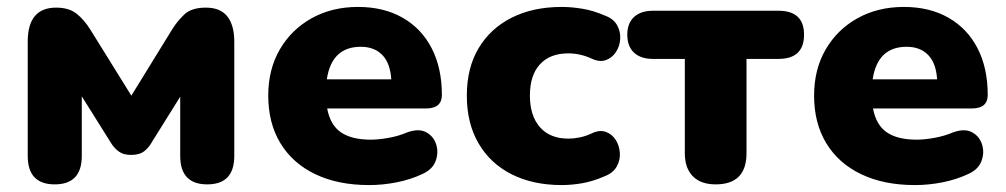

<svg xmlns="http://www.w3.org/2000/svg" viewBox="-20 -523 2904 554"><path d="M138 9Q60 9 60 -73V-403Q60 -501 142 -501Q179 -501 201 -483.5Q223 -466 241 -437L359 -247L476 -437Q490 -460 511 -480.5Q532 -501 574 -501Q616 -501 636 -475.5Q656 -450 656 -403V-73Q656 9 578 9Q500 9 500 -73V-244L417 -111Q410 -98 396.5 -87Q383 -76 358 -76Q336 -76 322.5 -86Q309 -96 300 -111L216 -245V-73Q216 9 138 9Z M1045 11Q955 11 889.5 -20.5Q824 -52 789 -110Q754 -168 754 -247Q754 -323 787.5 -380.5Q821 -438 879.5 -470.5Q938 -503 1013 -503Q1087 -503 1141.5 -472Q1196 -441 1225.5 -384Q1255 -327 1255 -249Q1255 -210 1209 -210H924Q933 -162 964 -141Q995 -120 1050 -120Q1071 -120 1100 -125Q1129 -130 1155 -141Q1188 -153 1209.5 -141.5Q1231 -130 1238.5 -106.5Q1246 -83 1237 -58.5Q1228 -34 1199 -21Q1165 -5 1125 3Q1085 11 1045 11ZM923 -294H1109Q1106 -341 1083 -364.5Q1060 -388 1021 -388Q937 -388 923 -294Z M1601 11Q1518 11 1456.5 -20Q1395 -51 1361 -109Q1327 -167 1327 -247Q1327 -327 1361 -384Q1395 -441 1456.5 -472Q1518 -503 1601 -503Q1630 -503 1662 -497.5Q1694 -492 1728 -477Q1751 -468 1761 -449.5Q1771 -431 1769.5 -410Q1768 -389 1757 -372.5Q1746 -356 1728 -349.5Q1710 -343 1687 -354Q1654 -369 1620 -369Q1567 -369 1538 -337.5Q1509 -306 1509 -247Q1509 -189 1538 -156Q1567 -123 1620 -123Q1636 -123 1653 -126.5Q1670 -130 1687 -138Q1710 -149 1728 -142.5Q1746 -136 1756.5 -119.5Q1767 -103 1768.5 -82Q1770 -61 1759.5 -42.5Q1749 -24 1726 -15Q1692 0 1661 5.5Q1630 11 1601 11Z M2045 9Q2002 9 1979 -14.5Q1956 -38 1956 -81V-353H1864Q1829 -353 1809.5 -371Q1790 -389 1790 -423Q1790 -456 1809.5 -474Q1829 -492 1864 -492H2226Q2300 -492 2300 -423Q2300 -353 2226 -353H2134V-81Q2134 9 2045 9Z M2620 11Q2530 11 2464.5 -20.5Q2399 -52 2364 -110Q2329 -168 2329 -247Q2329 -323 2362.5 -380.5Q2396 -438 2454.5 -470.5Q2513 -503 2588 -503Q2662 -503 2716.5 -472Q2771 -441 2800.5 -384Q2830 -327 2830 -249Q2830 -210 2784 -210H2499Q2508 -162 2539 -141Q2570 -120 2625 -120Q2646 -120 2675 -125Q2704 -130 2730 -141Q2763 -153 2784.5 -141.5Q2806 -130 2813.5 -106.5Q2821 -83 2812 -58.5Q2803 -34 2774 -21Q2740 -5 2700 3Q2660 11 2620 11ZM2498 -294H2684Q2681 -341 2658 -364.5Q2635 -388 2596 -388Q2512 -388 2498 -294Z"/></svg>

Font: Chiron GoRound TC H
Style: Regular
Weight: 900
Designer: Ryoko NISHIZUKA 西塚涼子 (kana, bopomofo & ideographs); Paul D. Hunt (Latin, Greek & Cyrillic); Sandoll Communications 산돌커뮤니
Foundry: Adobe
Version: Version 1.000;hotconv 1.1.1;makeotfexe 2.6.0